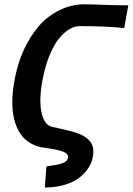

<svg xmlns="http://www.w3.org/2000/svg" viewBox="-20 -670 605 876"><path d="M217.3 -91.3Q307.1 -72.3 335.9 -61.5Q394 -39.1 403.8 2Q405.8 11.2 405.8 22Q405.8 31.7 403.3 46.4Q398.9 71.3 384.3 94.7Q369.6 118.2 344.2 138.9Q318.8 159.7 277.6 172.4Q236.3 185.1 184.6 185.5L191.9 88.9Q241.2 83 264.9 74.7Q288.6 66.4 290 48.3Q290 47.4 290.3 46.4Q290.5 45.4 290.5 44.9Q290.5 36.1 281.7 29.3Q272.9 22.5 257.1 18.1Q241.2 13.7 226.6 11Q211.9 8.3 192.9 5.6Q173.8 2.9 165.5 1.5Q99.1 -14.6 67.6 -68.4Q36.1 -122.1 36.1 -203.6Q36.1 -252.9 47.4 -310.5Q75.2 -455.6 158.7 -552.7Q195.3 -595.2 250 -622.8Q304.7 -650.4 365.2 -650.4Q394.5 -650.4 447.8 -648.2Q501 -646 539.1 -646H565.4Q562 -628.4 555.9 -593.8Q549.8 -559.1 546.9 -542Q465.3 -550.8 342.3 -550.8Q320.3 -550.8 297.1 -537.1Q273.9 -523.4 250.5 -495.8Q227.1 -468.3 206.8 -419.4Q186.5 -370.6 174.3 -306.6Q164.1 -253.9 164.1 -211.9Q164.1 -159.7 178.2 -128.2Q192.4 -96.7 217.3 -91.3Z"/></svg>

Font: Fantasque Sans Mono
Style: Bold Italic
Weight: 700
Italic angle: -11°
Monospace: yes
Designer: Jany Belluz
Version: Version 1.7.1